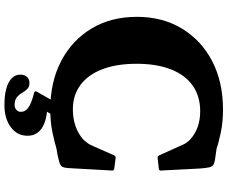

<svg xmlns="http://www.w3.org/2000/svg" viewBox="-100 -706 1027 867"><g transform="rotate(90 413.5 -272.5)"><path d="M475 14Q350 14 256 -35Q162 -84 109 -172Q56 -260 56 -377Q56 -493 109 -580.5Q162 -668 256 -717Q350 -766 475 -766Q531 -766 578.5 -756Q626 -746 651 -737L700 -730Q717 -727 724.5 -722.5Q732 -718 735.5 -704Q739 -690 741 -660L750 -487Q752 -478 741 -476L695 -471Q685 -469 681 -479L640 -570Q632 -589 627 -597Q622 -605 612 -616Q586 -640 553.5 -651.5Q521 -663 483 -663Q415 -663 367 -629.5Q319 -596 293.5 -531.5Q268 -467 268 -376Q268 -286 292.5 -221.5Q317 -157 363.5 -122.5Q410 -88 473 -88Q514 -88 548 -99.5Q582 -111 609 -134Q623 -149 628 -157Q633 -165 639 -178L681 -273Q685 -283 695 -281L741 -275Q752 -273 750 -264L739 -67Q738 -51 734 -42Q730 -33 717 -28.5Q704 -24 675 -18L651 -14Q626 -6 578.5 4Q531 14 475 14ZM454 221Q410 221 380 212.5Q350 204 333.5 188Q317 172 317 149Q317 131 327 119.5Q337 108 355 108Q372 108 382 118Q392 128 399.5 141.5Q407 155 419.5 165Q432 175 454 175Q467 175 476 167Q485 159 485 147Q485 126 464.5 112Q444 98 399 87Q389 84 394 75L454 -31H520L456 77L458 27Q524 29 558.5 52Q593 75 593 117Q593 163 554.5 192Q516 221 454 221Z"/></g></svg>

Font: Hahmlet ExtraBold
Style: Regular
Weight: 800
Designer: Minjoo Ham & Mark Frömberg
Foundry: hypertype
Version: Version 1.002